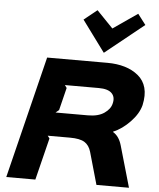

<svg xmlns="http://www.w3.org/2000/svg" viewBox="-70 -1210 1048 1269"><g transform="rotate(5 454.0 -575.5)"><path d="M678.2 -544.9Q689.5 -587.9 664.6 -613.5Q639.6 -639.2 578.1 -639.2H353L366.2 -621.1L329.1 -471.2L307.1 -453.1H522Q590.3 -453.1 630.1 -480.7Q669.9 -508.3 678.2 -544.9ZM754.9 -274.9 834 0H618.2L557.1 -214.8Q544.4 -257.8 513.2 -276.9Q481.9 -295.9 417 -295.9H269L282.2 -278.8L212.9 0H20L220.2 -810.1H621.1Q683.6 -810.1 735.6 -794.7Q787.6 -779.3 825.9 -747.6Q864.3 -715.8 877.4 -667.2Q890.6 -618.7 876 -551.8Q861.3 -494.1 808.8 -439.5Q756.3 -384.8 696.8 -359.9V-357.9Q737.8 -334 754.9 -274.9ZM794.9 -1150.9 848.1 -1081.1 591.8 -875H589.8L438 -1081.1L524.9 -1150.9L632.8 -1039.1Z"/></g></svg>

Font: Sinkin Sans 800 Black Italic
Style: Regular
Weight: 900
Italic angle: -112°
Designer: Keith Bates
Foundry: K-Type
Version: Sinkin Sans (version 1.0)  by Keith Bates   •   © 2014   www